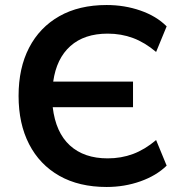

<svg xmlns="http://www.w3.org/2000/svg" viewBox="-20 -735 719 765"><path d="M405 10Q295 10 216.5 -34.5Q138 -79 96 -160.5Q54 -242 54 -353Q54 -464 96 -545Q138 -626 216.5 -670.5Q295 -715 405 -715Q476 -715 539.5 -693Q603 -671 644 -630L602 -528Q557 -566 510 -583.5Q463 -601 409 -601Q316 -601 260.5 -551.5Q205 -502 192 -410H510V-308H190Q202 -207 258.5 -155.5Q315 -104 409 -104Q463 -104 510 -121.5Q557 -139 602 -177L644 -75Q603 -35 539.5 -12.5Q476 10 405 10Z"/></svg>

Font: Nunito Sans
Style: Bold
Weight: 700
Designer: Vernon Adams
Foundry: Vernon Adams
Version: Version 3.101; ttfautohint (v1.8.4.7-5d5b);gftools[0.9.27]